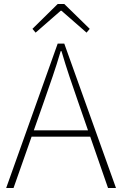

<svg xmlns="http://www.w3.org/2000/svg" viewBox="-20 -945 614 965"><path d="M11 0 270 -726H303L563 0H523L372 -435Q349 -501 329 -560.5Q309 -620 289 -688H285Q265 -620 244.5 -560.5Q224 -501 201 -435L48 0ZM123 -258V-290H447V-258ZM159 -781 143 -800 270 -925H303L431 -800L415 -781L289 -891H285Z"/></svg>

Font: Noto Sans KR Thin Thin
Style: Regular
Weight: 250
Version: Version 2.004-H2;hotconv 1.0.118;makeotfexe 2.5.65603